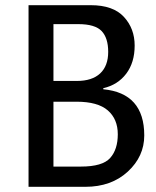

<svg xmlns="http://www.w3.org/2000/svg" viewBox="-20 -720 603 740"><path d="M90 -700H330Q416 -700 457.5 -655Q499 -610 499 -544.5Q499 -479 466.5 -436Q434 -393 378 -380V-376Q536 -361 536 -198Q536 -117 472.5 -58.5Q409 0 309 0H90ZM186 -328V-78H292Q375 -78 404.5 -111Q434 -144 434 -202.5Q434 -261 395.5 -294.5Q357 -328 275 -328ZM186 -627V-408H276Q335 -408 366 -437Q397 -466 397 -520Q397 -574 371.5 -600.5Q346 -627 282 -627Z"/></svg>

Font: Magra
Style: Regular
Weight: 400
Designer: Viviana Monsalve
Foundry: Viviana Monsalve
Version: Version 1.001